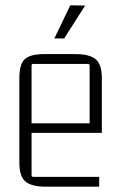

<svg xmlns="http://www.w3.org/2000/svg" viewBox="-20 -699 449 724"><path d="M185 -554 245 -679 301 -678 222 -554ZM354 5H153Q99 5 76 -14.5Q53 -34 53 -85V-405Q53 -457 73.5 -476Q94 -495 147 -495H264Q318 -495 341 -475.5Q364 -456 364 -405V-198H99V-39Q99 -32 106 -32H354ZM106 -458Q99 -458 99 -451V-234H318V-451Q318 -458 311 -458Z"/></svg>

Font: Gemunu Libre ExtraLight
Style: Regular
Weight: 200
Designer: Puspanada Ekanayake, Sola Matas, Pathum Egodawatta, Kosala Senevirathne
Foundry: mooniak
Version: Version 1.100